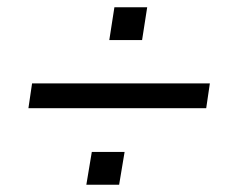

<svg xmlns="http://www.w3.org/2000/svg" viewBox="-20 -550 640 527"><path d="M58 -253 68 -321H556L546 -253ZM217 -43 232 -133H322L307 -43ZM280 -440 294 -530H384L370 -440Z"/></svg>

Font: Nunito Sans 12pt ExtraLight 12pt Medium
Style: Italic
Weight: 500
Italic angle: -9°
Version: Version 3.101;gftools[0.9.27]